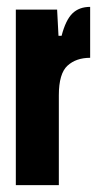

<svg xmlns="http://www.w3.org/2000/svg" viewBox="-20 -538 284 558"><path d="M26 -510H146L150 -434H159Q171 -480 190.5 -499Q210 -518 242 -518V-370Q201 -370 176 -347Q151 -324 151 -261V0H26Z"/></svg>

Font: Saira Ultra Condensed Black
Style: Regular
Weight: 900
Width: 1
Designer: Hector Gatti with collaboration of the Omnibus-Type team
Foundry: Omnibus-Type
Version: Version 1.001; ttfautohint (v1.8)